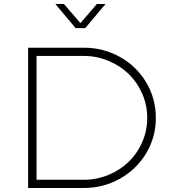

<svg xmlns="http://www.w3.org/2000/svg" viewBox="-20 -937 843 957"><path d="M120.1 0V-699.2H397.9Q496.1 -699.2 578.6 -652.8Q661.1 -606.4 709 -525.9Q756.8 -445.3 756.8 -349.1Q756.8 -253.9 709 -173.6Q661.1 -93.3 578.4 -46.6Q495.6 0 397 0ZM162.1 -41H397.9Q462.4 -41 521 -65.4Q579.6 -89.8 621.8 -130.9Q664.1 -171.9 689 -229Q713.9 -286.1 713.9 -349.1Q713.9 -412.6 689 -469.7Q664.1 -526.9 621.6 -568.1Q579.1 -609.4 520.5 -633.8Q461.9 -658.2 397 -658.2H162.1ZM255.9 -917H298.8L380.9 -821.8L462.9 -917H505.9L404.8 -796.9H356.9Z"/></svg>

Font: Trueno UltraLight
Style: Regular
Weight: 250
Designer: Julieta Ulanovsky
Foundry: Julieta Ulanovsky
Version: Version 3.001b | FøM Fix